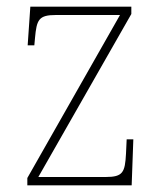

<svg xmlns="http://www.w3.org/2000/svg" viewBox="-20 -556 487 576"><path d="M62 0H375L380 -138H360L358 -95C355 -39 349 -25 297 -25H95L374 -514V-536H71L63 -420H83L85 -442C90 -497 96 -511 148 -511H340L62 -22Z"/></svg>

Font: Noto Serif Myanmar SemiCondensed Thin
Style: Regular
Weight: 100
Width: 4
Designer: Ben Mitchell and the Monotype Design Team
Foundry: Monotype Imaging Inc.
Version: Version 2.106